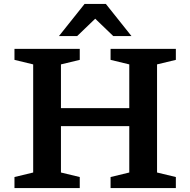

<svg xmlns="http://www.w3.org/2000/svg" viewBox="-20 -955 966 975"><path d="M289.5 -79 385 -56V0H53.5V-56L148.5 -79V-628L53.5 -651V-707H385V-651L289.5 -628V-406H636.5V-628L541.5 -651V-707H873V-651L777.5 -628V-79L873 -56V0H541.5V-56L636.5 -79V-314.5H289.5ZM555 -772 463.5 -860 372 -772H279.5L409.5 -935H517.5L647.5 -772Z"/></svg>

Font: Newsreader Caption Medium
Style: Regular
Weight: 500
Designer: Hugues Gentile
Foundry: Production Type
Version: Version 1.001